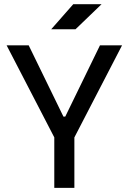

<svg xmlns="http://www.w3.org/2000/svg" viewBox="-20 -914 626 934"><path d="M251.5 -231.4 12.2 -693.4H119.6L288.6 -346.7H297.4L466.3 -693.4H573.7L334.5 -231.4ZM244.1 0V-341.8H341.8V0ZM229 -771.5 336.4 -893.6H474.1L347.2 -771.5Z"/></svg>

Font: Cascadia Mono PL
Style: Regular
Weight: 400
Monospace: yes
Designer: Aaron Bell
Foundry: Saja Typeworks
Version: Version 2102.003